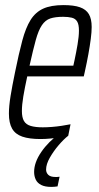

<svg xmlns="http://www.w3.org/2000/svg" viewBox="-20 -538 390 754"><path d="M139 8Q95 8 67.5 -1.5Q40 -11 27.5 -33Q15 -55 15 -92Q15 -121 21.5 -161Q28 -201 39 -254Q54 -328 67.5 -378.5Q81 -429 100 -459.5Q119 -490 149.5 -504Q180 -518 229 -518Q270 -518 294 -509.5Q318 -501 329 -482.5Q340 -464 340 -432Q340 -413 336.5 -385.5Q333 -358 327 -325Q321 -292 313 -256L309 -238H87Q77 -192 71.5 -159Q66 -126 66 -102Q66 -77 74 -63Q82 -49 100.5 -43.5Q119 -38 148 -38Q164 -38 183.5 -39.5Q203 -41 222.5 -44Q242 -47 257 -50L248 -5Q236 -2 217.5 1Q199 4 178.5 6Q158 8 139 8ZM96 -280H268L273 -303Q279 -331 284.5 -363Q290 -395 290 -418Q290 -442 283 -453.5Q276 -465 262 -468.5Q248 -472 228 -472Q197 -472 177.5 -465.5Q158 -459 144.5 -439Q131 -419 120.5 -381Q110 -343 96 -280ZM181 196Q157 196 142 188.5Q127 181 120.5 167.5Q114 154 114 137Q114 100 142 59Q170 18 216 -15L248 -5Q230 9 210 32.5Q190 56 175.5 81.5Q161 107 161 128Q161 140 169.5 148.5Q178 157 198 157Q201 157 204 157Q207 157 214 156L206 194Q199 195 193 195.5Q187 196 181 196Z"/></svg>

Font: Saira ExtraCondensed Light
Style: Italic
Weight: 300
Width: 2
Italic angle: -12°
Designer: Hector Gatti with collaboration of the Omnibus-Type team
Foundry: Omnibus-Type
Version: Version 1.101